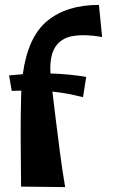

<svg xmlns="http://www.w3.org/2000/svg" viewBox="-20 -762 470 784"><path d="M246 2 66 0Q65 -100 64.5 -193Q64 -286 66 -357Q66 -375 67 -392Q48 -392 28 -391L17 -454Q46 -457 73 -459Q94 -612 173.5 -677Q253 -742 384 -742L397 -611Q327 -623 278.5 -615Q230 -607 206 -570.5Q182 -534 186 -462Q260 -460 332 -448L319 -365Q254 -382 194 -388Q200 -338 208 -272Q216 -206 225.5 -134.5Q235 -63 246 2Z"/></svg>

Font: Marhey SemiBold
Style: Regular
Weight: 600
Designer: Nur Syamsi & Bustanul Arifin
Foundry: Namelatype
Version: Version 1.000; ttfautohint (v1.8.4.7-5d5b)